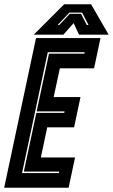

<svg xmlns="http://www.w3.org/2000/svg" viewBox="-44 -878 528 898"><path d="M-24.5 0 124.5 -700H426L396 -558.5H236L207 -424H332.5L302.5 -282.5H177L147 -141.5H307L277 0ZM59 -68.5H231.5L233 -75.5H67.5L126 -350H256.5L258 -357H127.5L185 -627H350.5L352 -634H179.5ZM256 -858H382L464 -716H325.5L300.5 -770L252.5 -716H114ZM280.5 -819 225.5 -761H233L282.5 -813.5H335L362 -761H370L340 -819Z"/></svg>

Font: Tourney Condensed ExtraBold
Style: Italic
Weight: 800
Width: 3
Italic angle: -12°
Designer: Tyler Finck
Foundry: Etcetera Type Co
Version: Version 1.010; ttfautohint (v1.8.3)